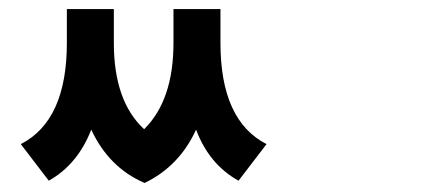

<svg xmlns="http://www.w3.org/2000/svg" viewBox="-20 -800 960 425"><path d="M468 -780V-705Q468 -533 570 -481L508 -400Q443 -436 414 -513Q377 -432 300 -395Q221 -429 182 -513Q152 -436 88 -400L26 -481Q128 -533 128 -705V-780H232V-705Q232 -576 299 -514Q364 -578 364 -705V-780Z"/></svg>

Font: Noto Sans Korean Bold
Style: Bold
Weight: 700
Designer: Ryoko NISHIZUKA  (kana & ideographs); Paul D. Hunt (Latin, Greek & Cyrillic); Wenlong ZHANG  (bopomofo); Sandoll Communi
Foundry: Adobe Systems Incorporated
Version: Version 1.000;PS 1;hotconv 1.0.78;makeotf.lib2.5.61930